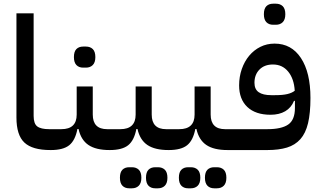

<svg xmlns="http://www.w3.org/2000/svg" viewBox="-20 -812 1740 1039"><path d="M253 0Q155 0 112 -40.5Q69 -81 69 -176V-740H162V-185Q162 -143 181.5 -128Q201 -113 246 -113H279V-24L254 0Z M255 -89 279 -113H312Q395 -113 395 -192V-344H482V-192Q482 -113 560 -113H598V-24L573 0Q499 0 458.5 -27.5Q418 -55 405 -114H399Q387 -52 354.5 -26Q322 0 255 0ZM430 -446Q407 -446 393.5 -460Q380 -474 380 -503Q380 -533 393.5 -546.5Q407 -560 430 -560H445Q468 -560 482 -546.5Q496 -533 496 -503Q496 -474 482 -460Q468 -446 445 -446Z M574 -89 598 -113H631Q714 -113 714 -192V-344H801V-192Q801 -113 879 -113H917V-24L892 0Q818 0 777.5 -27.5Q737 -55 724 -114H718Q706 -52 673.5 -26Q641 0 574 0ZM820 207Q797 207 783.5 193Q770 179 770 150Q770 120 783.5 106.5Q797 93 820 93H835Q858 93 872 106.5Q886 120 886 150Q886 179 872 193Q858 207 835 207ZM679 207Q656 207 642.5 193Q629 179 629 150Q629 120 642.5 106.5Q656 93 679 93H694Q717 93 731 106.5Q745 120 745 150Q745 179 731 193Q717 207 694 207Z M893 -89 917 -113H950Q1033 -113 1033 -192V-344H1120V-192Q1120 -113 1198 -113H1236V-24L1211 0Q1137 0 1096.5 -27.5Q1056 -55 1043 -114H1037Q1025 -52 992.5 -26Q960 0 893 0ZM1139 207Q1116 207 1102.5 193Q1089 179 1089 150Q1089 120 1102.5 106.5Q1116 93 1139 93H1154Q1177 93 1191 106.5Q1205 120 1205 150Q1205 179 1191 193Q1177 207 1154 207ZM998 207Q975 207 961.5 193Q948 179 948 150Q948 120 961.5 106.5Q975 93 998 93H1013Q1036 93 1050 106.5Q1064 120 1064 150Q1064 179 1050 193Q1036 207 1013 207Z M1212 -89 1236 -113H1427Q1503 -113 1539.5 -138Q1576 -163 1576 -228V-266H1571Q1556 -229 1523.5 -210Q1491 -191 1444 -191Q1363 -191 1318.5 -233Q1274 -275 1274 -350Q1274 -397 1288.5 -438.5Q1303 -480 1328.5 -510.5Q1354 -541 1389 -558.5Q1424 -576 1466 -576Q1557 -576 1608.5 -498Q1660 -420 1660 -282Q1660 -200 1647 -145.5Q1634 -91 1605.5 -59Q1577 -27 1533 -13.5Q1489 0 1427 0H1212ZM1468 -297Q1510 -297 1535 -303Q1560 -309 1575 -321Q1571 -386 1539.5 -424.5Q1508 -463 1457 -463Q1411 -463 1384 -435.5Q1357 -408 1357 -364Q1357 -329 1380 -313Q1403 -297 1448 -297ZM1458 -678Q1435 -678 1421.5 -692Q1408 -706 1408 -735Q1408 -765 1421.5 -778.5Q1435 -792 1458 -792H1473Q1496 -792 1510 -778.5Q1524 -765 1524 -735Q1524 -706 1510 -692Q1496 -678 1473 -678Z"/></svg>

Font: IBM Plex Sans Arabic Medium
Style: Regular
Weight: 500
Designer: Mike Abbink, Paul van der Laan, Pieter van Rosmalen, Wael Morcos, Khajak Apelian
Foundry: Bold Monday
Version: Version 1.1